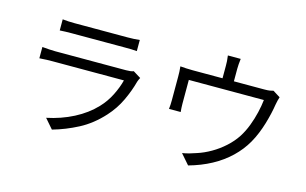

<svg xmlns="http://www.w3.org/2000/svg" viewBox="-99 -1070 2199 1380"><g transform="rotate(15 1000.0 -380.0)"><path d="M231.2 -744.6Q251 -742.2 274 -741Q297.1 -739.8 320.6 -739.8Q336.4 -739.8 375.9 -739.8Q415.4 -739.8 465.6 -739.8Q515.9 -739.8 566.2 -739.8Q616.6 -739.8 656.6 -739.8Q696.7 -739.8 714.3 -739.8Q737.7 -739.8 762.1 -741Q786.5 -742.2 804.8 -744.6V-661.8Q786.9 -663.8 762.5 -664.2Q738.2 -664.6 712.9 -664.6Q696.3 -664.6 656.6 -664.6Q617 -664.6 566.8 -664.6Q516.5 -664.6 466.3 -664.6Q416 -664.6 376.6 -664.6Q337.2 -664.6 320.6 -664.6Q298.1 -664.6 274.9 -663.9Q251.8 -663.2 231.2 -661.8ZM878.1 -481.3Q874.6 -474.6 870.5 -466.1Q866.5 -457.6 864.7 -451.6Q845.2 -377.8 809.9 -303.4Q774.7 -229 718.7 -167.6Q640.5 -81.6 548.5 -33.6Q456.5 14.4 361.1 41.2L299.3 -30Q405.3 -51.9 496.4 -98.8Q587.4 -145.7 651.2 -213.2Q696.7 -261.1 726.5 -320.7Q756.2 -380.3 769.8 -434.4Q759.4 -434.4 728.5 -434.4Q697.6 -434.4 653.9 -434.4Q610.1 -434.4 559.5 -434.4Q508.9 -434.4 457.7 -434.4Q406.4 -434.4 361.8 -434.4Q317.2 -434.4 284.8 -434.4Q252.4 -434.4 239.2 -434.4Q221.4 -434.4 195.1 -433.7Q168.8 -433 141.5 -430.6V-514.7Q169.1 -512.3 194.1 -510.6Q219.1 -508.9 239.2 -508.9Q250.1 -508.9 281 -508.9Q311.9 -508.9 356 -508.9Q400.1 -508.9 450.9 -508.9Q501.6 -508.9 552.6 -508.9Q603.7 -508.9 648 -508.9Q692.3 -508.9 723.6 -508.9Q754.9 -508.9 765.8 -508.9Q783.2 -508.9 798 -510.8Q812.8 -512.8 821.1 -516.6Z M1540.6 -801Q1537.8 -778 1536.4 -759.9Q1535 -741.7 1535 -725.8Q1535 -714.3 1535 -689.3Q1535 -664.4 1535 -637.4Q1535 -610.5 1535 -592.3H1450.4Q1450.4 -612.2 1450.4 -639.2Q1450.4 -666.1 1450.4 -690.2Q1450.4 -714.3 1450.4 -725.8Q1450.4 -741.7 1449.5 -759.9Q1448.6 -778 1445.1 -801ZM1881.9 -606.8Q1878 -596.4 1873.8 -578.7Q1869.6 -561.1 1867.2 -546.7Q1862.7 -516.9 1854.3 -479.8Q1845.9 -442.8 1834 -402.5Q1822.1 -362.2 1805.8 -322.4Q1789.6 -282.5 1768.9 -246.5Q1731.6 -181.3 1674 -126Q1616.4 -70.7 1540.7 -29.7Q1465.1 11.2 1373.4 36.7L1308.4 -38Q1333.4 -41.9 1360.8 -49.5Q1388.2 -57.2 1411.7 -65.7Q1462.3 -81.9 1513.1 -111.2Q1564 -140.5 1608.2 -180.5Q1652.5 -220.5 1683.2 -267.5Q1710.2 -310 1729.8 -361.2Q1749.3 -412.4 1761.4 -464.2Q1773.4 -516 1777.9 -558.5H1219.4Q1219.4 -542.9 1219.4 -517.8Q1219.4 -492.8 1219.4 -465.2Q1219.4 -437.7 1219.4 -414.5Q1219.4 -391.3 1219.4 -379.9Q1219.4 -366.4 1220.4 -349.2Q1221.4 -332 1222.7 -320.5H1135.6Q1137.6 -333.9 1138.5 -351.9Q1139.4 -369.9 1139.4 -384.4Q1139.4 -396.4 1139.4 -420Q1139.4 -443.6 1139.4 -471.1Q1139.4 -498.6 1139.4 -522.7Q1139.4 -546.9 1139.4 -560Q1139.4 -575.8 1138.7 -598.1Q1138 -620.4 1135.6 -637Q1157.5 -635.2 1180.2 -633.9Q1202.9 -632.6 1229.2 -632.6H1759.1Q1787.2 -632.6 1802.6 -635.2Q1818 -637.8 1827.5 -640.9Z"/></g></svg>

Font: Noto Sans TC
Style: Regular
Weight: 100
Designer: Ryoko NISHIZUKA 西塚涼子 (kana, bopomofo & ideographs); Paul D. Hunt (Latin, Greek & Cyrillic); Sandoll Communications 산돌커뮤니
Foundry: Adobe
Version: Version 2.004;hotconv 1.0.118;makeotfexe 2.5.65603